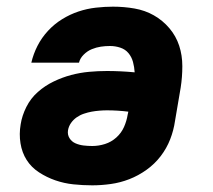

<svg xmlns="http://www.w3.org/2000/svg" viewBox="-20 -548 640 576"><path d="M257 8Q228 8 200 5Q172 2 146 -7Q120 -16 97 -31Q74 -46 60 -68Q46 -90 41.5 -118Q37 -146 42 -175Q46 -201 59 -227Q72 -253 93.5 -272Q115 -291 141 -303.5Q167 -316 193.5 -323Q220 -330 247 -332.5Q274 -335 301 -335Q321 -335 342 -334Q363 -333 384 -331Q383 -347 379 -362Q375 -377 365.5 -388.5Q356 -400 341 -405Q326 -410 310 -410Q296 -410 282.5 -408Q269 -406 255.5 -400.5Q242 -395 231 -384Q220 -373 217 -360H74Q80 -386 92.5 -410.5Q105 -435 124 -455.5Q143 -476 166.5 -490.5Q190 -505 215.5 -513.5Q241 -522 267.5 -525Q294 -528 319 -528Q352 -528 383.5 -522.5Q415 -517 441.5 -502Q468 -487 488 -463.5Q508 -440 517.5 -411Q527 -382 527 -349.5Q527 -317 522 -285L505 -185Q501 -157 490.5 -130Q480 -103 462 -79.5Q444 -56 419.5 -38.5Q395 -21 368 -10.5Q341 0 312.5 4Q284 8 257 8ZM257 -110Q276 -110 295 -116Q314 -122 329 -135.5Q344 -149 352 -167Q360 -185 363 -204L365 -213Q349 -215 333 -216Q317 -217 301 -217Q290 -217 278 -216Q266 -215 255 -213Q244 -211 232 -207Q220 -203 210 -196Q200 -189 193 -179Q186 -169 184 -157Q182 -144 188.5 -133.5Q195 -123 206.5 -118Q218 -113 231 -111.5Q244 -110 257 -110Z"/></svg>

Font: Iosevka Heavy Extended
Style: Italic
Weight: 900
Width: 7
Italic angle: -9°
Monospace: yes
Designer: Belleve Invis
Foundry: Belleve Invis
Version: Version 32.5.0; ttfautohint (v1.8.4)